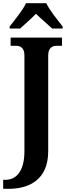

<svg xmlns="http://www.w3.org/2000/svg" viewBox="-38 -951 431 1211"><path d="M23 -784V-771H89C115 -795 161 -835 189 -864C217 -836 267 -794 291 -771H357V-784C328 -822 274 -886 254 -931H126C106 -886 52 -822 23 -784ZM-18 240H16C144 240 266 184 266 3V-601C266 -649 292 -662 318 -662H353V-714H29V-662H65C90 -662 116 -649 116 -603V4C116 138 57 183 -2 183H-18Z"/></svg>

Font: Noto Serif SemiCondensed
Style: Bold
Weight: 700
Width: 4
Designer: Monotype Design Team
Foundry: Monotype Imaging Inc.
Version: Version 2.015